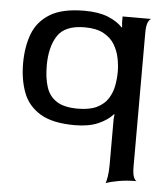

<svg xmlns="http://www.w3.org/2000/svg" viewBox="-52 -525 716 816"><g transform="rotate(5 306.0 -117.0)"><path d="M429 244Q432 236 435.5 215.5Q439 195 439 164V-31L441 -50L439 -51Q416 -25 376 -7.5Q336 10 276 10Q181 10 128.5 -22Q76 -54 55.5 -109Q35 -164 35 -233Q35 -303 55.5 -358Q76 -413 128.5 -445.5Q181 -478 276 -478Q336 -478 376 -462Q416 -446 439 -421L441 -422L439 -441V-468H562Q555 -467 548 -453Q541 -439 541 -406V164Q541 196 547.5 210Q554 224 560 224Q517 224 481.5 230.5Q446 237 429 244ZM283 -61Q334 -61 365 -76.5Q396 -92 412 -117.5Q428 -143 433.5 -173Q439 -203 439 -233Q439 -259 433 -289.5Q427 -320 411 -347Q395 -374 364 -391Q333 -408 283 -408Q199 -408 167.5 -360Q136 -312 136 -232Q136 -179 148.5 -140.5Q161 -102 193 -81.5Q225 -61 283 -61Z"/></g></svg>

Font: Red Rose
Style: Regular
Weight: 400
Designer: Jaikishan Patel
Version: Version 2.000; ttfautohint (v1.8.3)